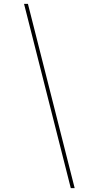

<svg xmlns="http://www.w3.org/2000/svg" viewBox="-20 -760 482 990"><path d="M124 -740 365 210H345L104 -740Z"/></svg>

Font: Georama Extra Expanded Thin
Style: Italic
Weight: 100
Width: 8
Italic angle: -9°
Designer: Jean-Baptiste Levee
Foundry: Production Type
Version: Version 1.000